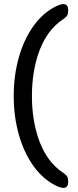

<svg xmlns="http://www.w3.org/2000/svg" viewBox="-20 -785 382 938"><path d="M47 -316Q47 -417 72.5 -506.5Q98 -596 146.5 -662Q195 -728 262 -758Q279 -765 289 -765Q313 -765 313 -736Q313 -717 308 -709Q303 -701 287 -690Q213 -641 174.5 -542Q136 -443 136 -316Q136 -189 174.5 -90Q213 9 287 58Q303 69 308 77Q313 85 313 104Q313 133 289 133Q280 133 262 126Q195 96 146.5 30Q98 -36 72.5 -125.5Q47 -215 47 -316Z"/></svg>

Font: Mitr Light
Style: Regular
Weight: 300
Designer: Thanarat Vachiruckul
Foundry: Cadson Demak
Version: Version 1.002